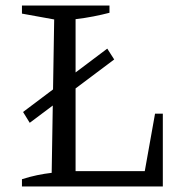

<svg xmlns="http://www.w3.org/2000/svg" viewBox="-20 -671 675 691"><path d="M538 -262H566V0H59V-26Q87 -35 113.5 -40.5Q140 -46 166 -49L175 -601L59 -622V-651H374V-625Q347 -618 316.5 -612Q286 -606 252 -602V-55H501ZM87 -229 63 -268 366 -496 391 -457Z"/></svg>

Font: Piazzolla 24pt
Style: Regular
Weight: 400
Designer: Juan Pablo del Peral
Foundry: Huerta Tipografica
Version: Version 2.005